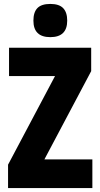

<svg xmlns="http://www.w3.org/2000/svg" viewBox="-20 -957 511 977"><path d="M450 0H21V-119L260 -570H26V-714H444V-595L206 -146H450ZM236 -937Q281 -937 301.5 -915.5Q322 -894 322 -852Q322 -768 236 -768Q150 -768 150 -852Q150 -895 170.5 -916Q191 -937 236 -937Z"/></svg>

Font: Noto Sans Gujarati UI ExtraCondensed Black
Style: Regular
Weight: 900
Width: 2
Designer: Jelle Bosma - Monotype Design Team, Universal Thirst
Foundry: Monotype Imaging Inc.
Version: Version 2.106; ttfautohint (v1.8.4.7-5d5b)